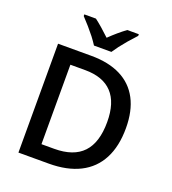

<svg xmlns="http://www.w3.org/2000/svg" viewBox="-164 -1061 1057 1183"><g transform="rotate(20 364.5 -469.5)"><path d="M292.5 0H93.8V-713.9H311.5Q425.8 -713.9 504.6 -674.3Q583.5 -634.8 624.3 -557.4Q665 -480 665 -367.7Q665 -248.5 622.1 -166.3Q579.1 -84 495.8 -42Q412.6 0 292.5 0ZM306.2 -618.2H209.5V-97.2H293Q419.4 -97.2 481.4 -163.1Q543.5 -229 543.5 -363.3Q543.5 -490.7 483.6 -554.4Q423.8 -618.2 306.2 -618.2ZM271.5 -827.6Q231.9 -877.9 184.1 -928.2V-939H260.3Q304.2 -905.8 362.3 -850.6Q415.5 -902.3 465.8 -939H541.5V-928.2Q486.8 -869.6 450.7 -822.3Q429.7 -793.9 419.9 -778.8H305.7Q292.5 -799.8 271.5 -827.6Z"/></g></svg>

Font: Viking Open Sans Light
Style: Bold
Weight: 600
Foundry: Ascender Corporation
Version: Version 2.001